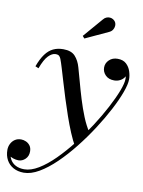

<svg xmlns="http://www.w3.org/2000/svg" viewBox="-157 -761 813 1090"><g transform="rotate(10 249.5 -216.0)"><path d="M57.5 260Q22.5 260 -3.2 245.8Q-29 231.5 -42.8 206.2Q-56.5 181 -56.5 148Q-56.5 129.5 -48.2 113Q-40 96.5 -25 86.5Q-10 76.5 10.5 76.5Q24.5 76.5 38.8 82.8Q53 89 62.5 102Q72 115 72 135.5Q72 162.5 54.8 179.2Q37.5 196 15.5 196Q1 196 -15.8 190.5Q-32.5 185 -44 174.5Q-55.5 164 -55.5 148H-36.5Q-36.5 177 -25.5 197.8Q-14.5 218.5 6.5 229.5Q27.5 240.5 56.5 240.5Q94.5 240.5 138.8 213.8Q183 187 228.8 141.2Q274.5 95.5 318.8 39Q363 -17.5 401.8 -77.5Q440.5 -137.5 470.2 -194Q500 -250.5 517 -295Q534 -339.5 534 -364.5Q534 -384 527.2 -403.5Q520.5 -423 506.5 -436.2Q492.5 -449.5 470.5 -449.5V-468.5Q490.5 -468.5 506.2 -459.8Q522 -451 530.8 -436.8Q539.5 -422.5 539.5 -407Q539.5 -389 530.2 -375Q521 -361 505.5 -353Q490 -345 472 -345Q439.5 -345 421.2 -363.8Q403 -382.5 403 -407.5Q403 -433 422 -451.2Q441 -469.5 470.5 -469.5Q502.5 -469.5 520.8 -452.5Q539 -435.5 546.8 -411.2Q554.5 -387 554.5 -365.5Q554.5 -337.5 537.2 -290.2Q520 -243 489.5 -184.8Q459 -126.5 419 -64.8Q379 -3 333.2 54.8Q287.5 112.5 239.5 159Q191.5 205.5 144.8 232.8Q98 260 57.5 260ZM319 64Q301 32.5 283.2 -9.8Q265.5 -52 249 -99.5Q232.5 -147 217.5 -194.5Q202.5 -242 189.8 -285Q177 -328 167 -361.2Q157 -394.5 150 -412.5Q147 -420.5 140.8 -427.5Q134.5 -434.5 119 -434.5Q99 -434.5 77.8 -413Q56.5 -391.5 37 -338.5L18 -346.5Q34.5 -391.5 54.5 -418.5Q74.5 -445.5 99.8 -457.5Q125 -469.5 157.5 -469.5Q204 -469.5 226.2 -445Q248.5 -420.5 259 -382.5Q269 -349 281.2 -303Q293.5 -257 308.8 -207.2Q324 -157.5 343 -110.5Q362 -63.5 386.5 -27Q378 -15.5 370.5 -4.5Q363 6.5 355 17.5Q347 28.5 338.2 40Q329.5 51.5 319 64ZM264 -550 252.5 -563 349 -675Q357.5 -685.5 367.8 -689.2Q378 -693 388 -692Q398 -691 406 -685.8Q414 -680.5 418.5 -673.5Q424.5 -663.5 423.8 -650.8Q423 -638 416 -627.5Q409 -617 396.5 -611.5Z"/></g></svg>

Font: Bodoni Moda 11pt Medium
Style: Italic
Weight: 500
Italic angle: -13°
Designer: Owen Earl
Foundry: indestructible type
Version: Version 2.004